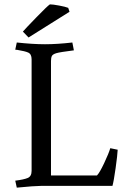

<svg xmlns="http://www.w3.org/2000/svg" viewBox="-20 -853 568 881"><path d="M214 -573V-48H425Q437 -60 458 -104.5Q479 -149 486 -173L520 -166Q519 -142 510.5 -81.5Q502 -21 496 0H167Q139 0 57 8L50 -24Q90 -29 107.5 -36.5Q125 -44 125 -69V-581Q125 -605 109 -612Q96 -618 60 -624L50 -625L57 -658Q131 -650 186.5 -650Q242 -650 312 -658L319 -622Q255 -614 238.5 -609Q222 -604 218 -596Q214 -588 214 -573ZM293 -817 299 -799 111 -681 85 -708Q96 -721 147 -773.5Q198 -826 209 -833Q222 -833 251.5 -827.5Q281 -822 293 -817Z"/></svg>

Font: Buenard
Style: Regular
Weight: 400
Designer: Gustavo Ibarra
Foundry: FontFuror
Version: Version 1.001 2011